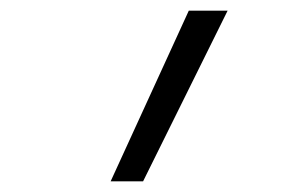

<svg xmlns="http://www.w3.org/2000/svg" viewBox="-20 -792 540 361"><path d="M188 -451 335 -772H408L249 -451Z"/></svg>

Font: Iosevka Slab Light Oblique
Style: Regular
Weight: 300
Italic angle: -9°
Monospace: yes
Designer: Belleve Invis
Foundry: Belleve Invis
Version: Version 11.1.1; ttfautohint (v1.8.3)